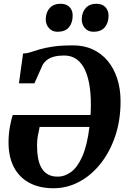

<svg xmlns="http://www.w3.org/2000/svg" viewBox="-20 -993 682 1024"><path d="M81 -548.5 103 -707.5Q123 -708 142.8 -714.5Q162.5 -721 190.5 -729.5Q218.5 -738 261.8 -744.5Q305 -751 370.5 -751Q427.5 -751 474 -729.8Q520.5 -708.5 553.8 -669Q587 -629.5 605 -574.5Q623 -519.5 623 -452Q623 -351.5 594.5 -267Q566 -182.5 516.2 -120Q466.5 -57.5 402 -23.2Q337.5 11 265 11Q190.5 11 136.8 -17.8Q83 -46.5 54.2 -101.2Q25.5 -156 25.5 -234Q25.5 -277 33 -318Q40.5 -359 48 -379.5H462.5Q463 -383.5 463.2 -387.2Q463.5 -391 463.8 -395Q464 -399 464 -403Q466.5 -468 459.5 -522Q452.5 -576 435.5 -615.2Q418.5 -654.5 390.2 -675.8Q362 -697 322 -697Q292 -697 269.5 -691.2Q247 -685.5 232 -674.2Q217 -663 207.5 -647L163.5 -548.5ZM457 -316H191.5Q185.5 -289.5 181.5 -266.8Q177.5 -244 177.5 -217.5Q177.5 -180.5 183 -150Q188.5 -119.5 201.5 -97.2Q214.5 -75 235.5 -63Q256.5 -51 287 -51Q326 -51 360 -76.5Q394 -102 419.5 -160Q445 -218 457 -316ZM286.5 -823.5Q259 -823.5 241.2 -843Q223.5 -862.5 224 -891.5Q225 -929 246 -951Q267 -973 302 -973Q335 -973 351.8 -954.5Q368.5 -936 367.5 -908Q367 -870 347 -846.8Q327 -823.5 286.5 -823.5ZM478 -823.5Q450.5 -823.5 433 -843Q415.5 -862.5 416 -891.5Q417 -929 438 -951Q459 -973 493.5 -973Q525.5 -973 542.5 -954.5Q559.5 -936 559 -908Q558.5 -870 538.2 -846.8Q518 -823.5 478 -823.5Z"/></svg>

Font: Merriweather ExtraBold
Style: Italic
Weight: 800
Italic angle: -7.8°
Version: Version 2.101